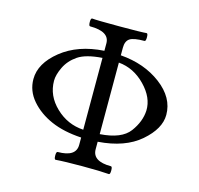

<svg xmlns="http://www.w3.org/2000/svg" viewBox="-99 -771 911 880"><g transform="rotate(15 356.5 -331.5)"><path d="M44.4 -328.1Q44.4 -402.8 123.3 -466.1Q202.1 -529.3 325.2 -537.1V-572.3Q325.2 -628.4 232.9 -628.4Q226.6 -628.4 226.3 -647Q226.1 -665.5 232.9 -665.5Q254.9 -663.1 362.1 -663.1Q469.2 -663.1 491.2 -665.5Q497.6 -665.5 497.6 -647Q497.6 -628.4 491.2 -628.4Q439.9 -628.4 421.6 -616.2Q403.3 -604 403.3 -572.3V-536.6Q517.1 -527.8 596.2 -468Q675.3 -408.2 675.3 -326.7Q675.3 -260.7 603 -198.2Q530.8 -135.7 403.3 -126.5V-90.8Q403.3 -33.7 491.2 -33.7Q497.6 -33.7 497.6 -15.1Q497.6 3.4 491.2 3.4Q449.2 0 364.7 0Q280.3 0 238.3 3.4Q231.9 3.4 231.7 -14.9Q231.4 -33.2 238.3 -33.7Q325.2 -33.7 325.2 -90.8V-125.5Q241.7 -130.4 181.4 -156.7Q121.1 -183.1 82.8 -227.5Q44.4 -272 44.4 -328.1ZM403.3 -162.6Q505.4 -169.4 542.5 -219.5Q579.6 -269.5 582 -322.3Q584 -383.8 529.5 -439.7Q475.1 -495.6 403.3 -502ZM137.7 -345.2Q137.7 -273.9 193.6 -220.5Q249.5 -167 325.2 -162.6V-503.4Q247.6 -498 210.4 -472.7Q173.3 -447.3 155.5 -410.2Q137.7 -373 137.7 -345.2Z"/></g></svg>

Font: Junicode
Style: Regular
Weight: 400
Designer: Peter S. Baker
Foundry: Briery Creek Software
Version: Version 0.7.2